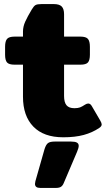

<svg xmlns="http://www.w3.org/2000/svg" viewBox="-20 -660 523 944"><path d="M93 -184V-342H52Q24 -342 14.5 -353Q5 -364 5 -391V-430Q5 -457 14.5 -468.5Q24 -480 52 -480H93V-505Q93 -529 104 -553.5Q115 -578 136 -613Q146 -630 154.5 -635Q163 -640 185 -640H244Q272 -640 283.5 -628Q295 -616 295 -590V-480H375Q403 -480 412.5 -468.5Q422 -457 422 -430V-391Q422 -364 412.5 -353Q403 -342 375 -342H295V-188Q295 -157 307 -142.5Q319 -128 346 -128Q363 -128 373.5 -132Q384 -136 399 -146Q407 -151 414 -151Q424 -151 431 -139L473 -67Q480 -55 480 -48Q480 -39 468 -31Q434 -8 391.5 3.5Q349 15 291 15Q195 15 144 -37.5Q93 -90 93 -184ZM152 244Q152 241 154 231L199 73Q206 51 216 43.5Q226 36 249 36H329Q349 36 358 41Q367 46 367 57Q367 67 359 86L293 241Q288 253 279.5 258.5Q271 264 254 264H178Q152 264 152 244Z"/></svg>

Font: Mitr SemiBold
Style: Regular
Weight: 600
Designer: Thanarat Vachiruckul
Foundry: Cadson Demak
Version: Version 1.003